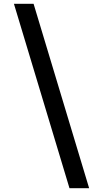

<svg xmlns="http://www.w3.org/2000/svg" viewBox="-20 -843 540 1006"><path d="M344 143 53 -823H156L447 143Z"/></svg>

Font: Zed Sans Semibold
Style: Regular
Weight: 600
Designer: Belleve Invis
Foundry: Belleve Invis
Version: Version 1.0.0; ttfautohint (v1.8.4)